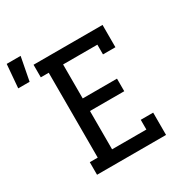

<svg xmlns="http://www.w3.org/2000/svg" viewBox="-283 -964 1068 1111"><g transform="rotate(-30 251.0 -408.5)"><path d="M47 0V-84H100V-651H47V-735H508V-586H425V-651H196V-424H425V-340H196V-84H425V-149H508V0ZM-98 -661 -85 -817H8L-22 -661Z"/></g></svg>

Font: Iosevka HT Medium Extended
Style: Regular
Weight: 500
Width: 7
Monospace: yes
Designer: Belleve Invis
Foundry: Belleve Invis
Version: Version 32.3.0; ttfautohint (v1.8.4)